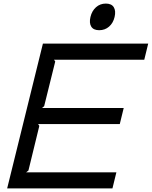

<svg xmlns="http://www.w3.org/2000/svg" viewBox="-20 -1054 849 1074"><path d="M631 -90 609 0H20L220 -810H809L787 -720H282L289 -710L227 -460L215 -450H672L650 -360H193L200 -350L139 -100L126 -90ZM616.5 -1013.5Q629 -993 621 -959Q613 -925 590 -905Q567 -885 535 -885Q503 -885 490.5 -905Q478 -925 486 -959Q494 -993 517 -1013.5Q540 -1034 572 -1034Q604 -1034 616.5 -1013.5Z"/></svg>

Font: Sinkin Sans 400 Italic
Style: Italic
Weight: 400
Italic angle: -112°
Designer: Keith Bates
Foundry: K-Type
Version: Sinkin Sans (version 1.0)  by Keith Bates   •   © 2014   www